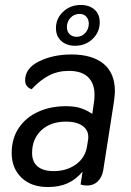

<svg xmlns="http://www.w3.org/2000/svg" viewBox="-20 -740 526 772"><path d="M27 -125Q27 -183 55.5 -225.5Q84 -268 133.5 -290.5Q183 -313 245 -313Q281 -313 305 -305Q329 -297 351 -282L358 -330Q360 -340 360 -359Q360 -405 334 -430Q308 -455 257 -455Q213 -455 177 -436.5Q141 -418 107 -381Q81 -391 81 -417Q81 -466 137.5 -493.5Q194 -521 267 -521Q351 -521 396.5 -483.5Q442 -446 442 -373Q442 -360 438 -330L395 -55Q390 -27 373 -10.5Q356 6 330 6Q317 6 304 2L312 -50Q285 -18 251.5 -3Q218 12 173 12Q105 12 66 -26Q27 -64 27 -125ZM330 -152 334 -177Q335 -181 335 -189Q335 -218 311 -234.5Q287 -251 246 -251Q183 -251 146 -216Q109 -181 109 -125Q109 -89 131.5 -70.5Q154 -52 196 -52Q248 -52 285.5 -79Q323 -106 330 -152ZM205 -627Q205 -666 234 -693Q263 -720 305 -720Q339 -720 360 -701.5Q381 -683 381 -650Q381 -611 352.5 -583.5Q324 -556 282 -556Q248 -556 226.5 -575Q205 -594 205 -627ZM337 -645Q337 -662 327 -673Q317 -684 300 -684Q278 -684 263.5 -668.5Q249 -653 249 -631Q249 -613 260 -602.5Q271 -592 288 -592Q309 -592 323 -607.5Q337 -623 337 -645Z"/></svg>

Font: Thasadith
Style: Bold Italic
Weight: 700
Italic angle: -9°
Designer: Cadson Demak Co.,Ltd.
Foundry: Cadson Demak Co.,Ltd.
Version: Version 1.000; ttfautohint (v1.6)